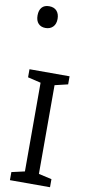

<svg xmlns="http://www.w3.org/2000/svg" viewBox="-119 -1173 576 1217"><g transform="rotate(10 169.5 -564.5)"><path d="M298 0H40V-52L124 -71V-642L40 -662V-714H298V-662L214 -642V-71L298 -52ZM94 -989Q65 -989 48 -1007Q31 -1025 31 -1059Q31 -1092 47 -1110.5Q63 -1129 94 -1129Q126 -1129 143 -1110Q160 -1091 160 -1059Q160 -1026 142 -1007.5Q124 -989 94 -989Z"/></g></svg>

Font: Noto Sans Tifinagh Air
Style: Regular
Weight: 400
Designer: JamraPatel
Foundry: JamraPatel LLC
Version: Version 2.006; ttfautohint (v1.8.4.7-5d5b)